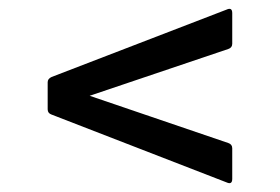

<svg xmlns="http://www.w3.org/2000/svg" viewBox="-20 -516 640 439"><path d="M498 -99 98 -254Q89 -257 89 -266V-328Q89 -336 98 -340L498 -494Q511 -500 511 -486V-416Q511 -407 502 -404L185 -297L502 -189Q511 -186 511 -177V-107Q511 -93 498 -99Z"/></svg>

Font: Sofia Sans Medium
Style: Regular
Weight: 500
Designer: Botio Nikoltchev, Ani Petrova
Foundry: lettersoup
Version: Version 4.101; ttfautohint (v1.8.4.7-5d5b)